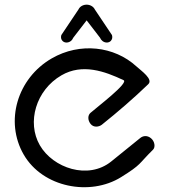

<svg xmlns="http://www.w3.org/2000/svg" viewBox="-20 -789 715 811"><path d="M626.4 -156.8C637.1 -167.3 633.9 -191.6 617.9 -205C601.8 -218.4 584.1 -215.6 572.5 -206.2L449.9 -107C352.6 -28.3 204 -78.9 148.2 -175.5C92.5 -272.1 131.4 -408.4 239.8 -471C327.7 -521.7 421.5 -488.4 501.9 -450.4C525.5 -439.2 388.9 -336 361.9 -312C350.6 -302 349.7 -282 362.6 -265.6C375.5 -249.1 398 -252.8 409.9 -262C477.7 -316.2 543.4 -372.8 605.9 -433C628.9 -454 576.7 -489.8 555.9 -508.8C462.8 -593.9 317.8 -611.3 198.6 -542.4C52.6 -458.1 -0.7 -276 80.1 -136.1C160.8 3.7 360.9 40.4 491.2 -40.6C579.7 -95.6 563.6 -95 626.4 -156.8ZM346 -769.3C331.7 -769.3 317.6 -762.3 311.3 -748.8C304.3 -738.4 240.3 -642.8 240.3 -642.8L239.2 -641.1L238.6 -639.1C236.4 -631.2 238 -622.1 244.3 -615.9C248.6 -611.6 254.6 -609.3 260.7 -609.3C274.1 -609.3 284.9 -618 289.6 -629.8L346 -703L402.4 -629.8C406.7 -619 417.5 -609.3 431.3 -609.3C437.7 -609.3 444 -611.8 448.3 -616.5C454.1 -622.8 455.5 -631.5 453.4 -639.1L452.8 -641.1L451.7 -642.8C451.7 -642.8 388.4 -737.5 380.7 -748.8C374.8 -761.4 360.7 -769.3 346 -769.3Z"/></svg>

Font: Hi.
Style: Regular
Weight: 400
Designer: Mew Too, Robert Jablonski
Foundry: Cannot Into Space Fonts
Version: Version 1.996